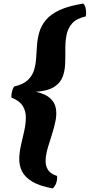

<svg xmlns="http://www.w3.org/2000/svg" viewBox="-20 -774 503 1077"><path d="M447 -754Q458 -744 461.5 -722Q465 -700 461 -682Q408 -670 384 -642Q360 -614 353 -577Q346 -540 346.5 -498.5Q347 -457 345.5 -416.5Q344 -376 331 -342Q318 -308 283 -286Q248 -264 181 -259Q235 -247 261 -223.5Q287 -200 293 -168Q299 -136 292 -99Q285 -62 272.5 -23.5Q260 15 249 52Q238 89 236 121Q234 153 248 177Q262 201 300 213Q302 232 296 250.5Q290 269 276 283Q200 269 159.5 244Q119 219 103 186Q87 153 88 115Q89 77 98.5 37Q108 -3 116.5 -42Q125 -81 125 -116.5Q125 -152 107 -180.5Q89 -209 44 -227Q43 -242 47 -259.5Q51 -277 60 -289Q109 -300 134.5 -323.5Q160 -347 170 -378Q180 -409 182.5 -445Q185 -481 187.5 -519Q190 -557 200.5 -593.5Q211 -630 237.5 -662Q264 -694 314.5 -717.5Q365 -741 447 -754Z"/></svg>

Font: Vollkorn Black
Style: Italic
Weight: 900
Italic angle: -11°
Designer: Friedrich Althausen
Foundry: Friedrich Althausen
Version: Version 5.000; ttfautohint (v1.8.3)